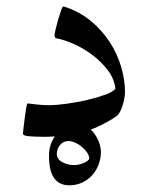

<svg xmlns="http://www.w3.org/2000/svg" viewBox="-20 -405 440 576"><path d="M282.7 50.8Q282.7 71.3 275.6 89.4Q268.6 107.4 256.1 121.1Q243.7 134.8 226.3 142.8Q209 150.9 188 150.9Q158.2 150.9 142.6 129.6Q127 108.4 127 62.5Q127 28.8 144.5 4.4Q137.2 4.4 130.9 4.9Q124.5 5.4 117.2 5.4Q84.5 5.4 66.7 3.7Q48.8 2 48.8 -3.9Q48.8 -5.9 50.5 -20.3Q52.2 -34.7 54.2 -51.3Q56.2 -67.9 58.6 -81.3Q61 -94.7 63 -94.7Q64.5 -94.7 71.3 -93.8Q78.1 -92.8 87.4 -91.8Q96.7 -90.8 106.9 -90.1Q117.2 -89.4 125.5 -89.4Q148.9 -89.4 180.4 -93.8Q211.9 -98.1 241.9 -105.2Q272 -112.3 295.4 -120.8Q318.8 -129.4 326.2 -138.7Q322.8 -169.4 302.5 -195.6Q282.2 -221.7 255.1 -241.7Q228 -261.7 198.7 -274.2Q169.4 -286.6 147.5 -290.5Q145.5 -292 144.5 -294.2Q143.6 -296.4 143.6 -298.3Q143.6 -303.7 147 -317.9Q150.4 -332 154.8 -347.2Q159.2 -362.3 163.3 -373.8Q167.5 -385.3 168.9 -385.3Q171.4 -385.3 175.3 -384.3Q219.7 -369.6 253.2 -341.6Q286.6 -313.5 309.3 -278.6Q332 -243.7 343.5 -204.3Q355 -165 355 -128.4Q355 -119.6 352.8 -108.4Q350.6 -97.2 347.2 -86.7Q343.8 -76.2 338.9 -67.6Q334 -59.1 328.6 -55.7Q292 -31.2 252.4 -16.1Q266.1 -3.4 274.4 15.4Q282.7 34.2 282.7 50.8ZM247.6 69.8Q247.6 62 241.5 53Q235.4 43.9 226.3 36.1Q217.3 28.3 206.3 23.2Q195.3 18.1 185.5 18.1Q169.4 18.1 159.9 30.3Q150.4 42.5 150.4 56.6Q150.4 72.3 166.7 81.3Q183.1 90.3 203.1 90.3Q209 90.3 216.6 88.6Q224.1 86.9 231 84Q237.8 81.1 242.7 77.4Q247.6 73.7 247.6 69.8Z"/></svg>

Font: Accordance
Style: Regular
Weight: 400
Version: Version 1.1 (build May 11, 2018) Miklal Software Solutions, 